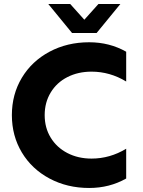

<svg xmlns="http://www.w3.org/2000/svg" viewBox="-20 -922 709 954"><path d="M39 -350Q39 -453 88.5 -535.5Q138 -618 226 -665Q314 -712 423 -712Q524 -712 607 -665V-517Q526 -566 435 -566Q368 -566 315 -539Q262 -512 232 -462.5Q202 -413 202 -350Q202 -287 232 -238Q262 -189 315 -161.5Q368 -134 435 -134Q526 -134 607 -183V-35Q524 12 423 12Q314 12 226 -35Q138 -82 88.5 -164.5Q39 -247 39 -350ZM220 -902H329L399 -824L469 -902H578L460 -758H338Z"/></svg>

Font: Chess Sans
Style: Bold
Weight: 700
Designer: Wolf Bōese
Foundry: Wolf Bōese
Version: Version 7.223